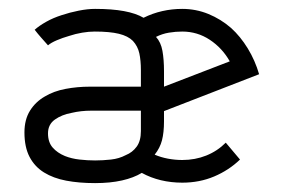

<svg xmlns="http://www.w3.org/2000/svg" viewBox="-20 -402 638 432"><path d="M349 -242Q349 -268 345.5 -287.5Q342 -307 331 -319Q345 -326 360 -328.5Q375 -331 390 -331Q424 -331 452 -312.5Q480 -294 497 -264Q460 -250 423 -235.5Q386 -221 349 -207ZM88 -102Q88 -122 103.5 -133Q119 -144 141 -148Q162 -153 185.5 -153Q209 -153 224 -153H297V-107Q297 -85 287.5 -72Q278 -59 263 -53Q248 -45 229.5 -43Q211 -41 194 -41Q177 -41 159 -43Q141 -45 126 -51Q109 -58 98.5 -70Q88 -82 88 -102ZM299 -13Q319 -2 342 3.5Q365 9 390 9Q429 9 462 -5Q495 -19 520 -43L488 -81Q469 -62 444 -52Q419 -42 390 -42Q374 -42 358 -45Q342 -48 328 -54Q340 -69 344.5 -86.5Q349 -104 349 -129V-152Q403 -173 456 -193.5Q509 -214 563 -235Q554 -266 537.5 -293Q521 -320 500 -339Q477 -359 449 -370.5Q421 -382 390 -382Q367 -382 345 -377Q323 -372 303 -362Q286 -372 259 -377Q232 -382 194 -382Q177 -382 157 -378Q137 -374 119 -368Q100 -362 84 -353Q68 -344 58 -335Q65 -326 72.5 -317.5Q80 -309 88 -300Q95 -306 108 -311.5Q121 -317 135 -321Q150 -326 165 -328.5Q180 -331 193 -331Q227 -331 247.5 -326Q268 -321 279 -310Q290 -298 293.5 -282Q297 -266 297 -244V-207H182Q154 -207 127.5 -202Q101 -197 81 -185Q60 -173 47.5 -153Q35 -133 35 -104Q35 -71 46.5 -49Q58 -27 79 -14Q100 -1 129 4.5Q158 10 194 10Q228 10 254.5 4Q281 -2 299 -13Z"/></svg>

Font: Josefin Slab Thin Medium
Style: Regular
Weight: 500
Version: Version 2.000